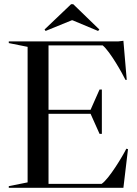

<svg xmlns="http://www.w3.org/2000/svg" viewBox="-20 -898 657 918"><path d="M22 0H570L592 -185L584 -187C568 -154 501 -42 466 -19H212V-354H413L456 -258H467V-470H456L413 -373H212V-681H471C507 -651 565 -547 580 -516H586L570 -703L545 -700H22V-692L112 -674V-26L22 -8ZM198 -750 323 -801H327L449 -750L455 -757L330 -878H320L193 -757Z"/></svg>

Font: Mazius Display
Style: Regular
Weight: 400
Designer: Alberto Casagrande & Collletttivo
Foundry: Collletttivo
Version: Version 2.000;Glyphs 3.2 (3217)